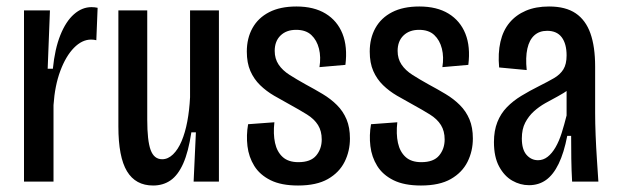

<svg xmlns="http://www.w3.org/2000/svg" viewBox="-20 -560 1905 592"><path d="M54 0V-312V-528H134L127 -348H143Q149 -409 166 -451.5Q183 -494 208 -516Q233 -538 262 -538Q267 -538 271.5 -537.5Q276 -537 281 -536L277 -436Q273 -437 269 -437.5Q265 -438 261 -438Q233 -438 208 -412.5Q183 -387 166 -341.5Q149 -296 145 -236V0Z M452 12Q398 12 371.5 -32Q345 -76 345 -170V-528H434V-191Q434 -126 444.5 -97.5Q455 -69 480 -69Q498 -69 513.5 -84Q529 -99 540 -125Q551 -151 557.5 -185.5Q564 -220 566 -260V-528H655V-220V0H577L584 -152H570Q561 -92 545 -56Q529 -20 506 -4Q483 12 452 12Z M899 12Q847 12 814 -4.5Q781 -21 764 -48.5Q747 -76 743 -109.5Q739 -143 745 -177L826 -183Q822 -147 828 -119.5Q834 -92 851.5 -76Q869 -60 900 -60Q938 -60 955 -80.5Q972 -101 972 -130Q972 -156 960.5 -174.5Q949 -193 926.5 -207Q904 -221 873 -238Q849 -251 825 -265Q801 -279 782 -297.5Q763 -316 752 -341Q741 -366 741 -401Q741 -442 758.5 -473.5Q776 -505 810 -522.5Q844 -540 894 -540Q948 -540 984 -518Q1020 -496 1036 -456Q1052 -416 1045 -360L965 -353Q970 -384 963.5 -410Q957 -436 940 -452Q923 -468 893 -468Q863 -468 845 -450.5Q827 -433 827 -403Q827 -379 839 -361Q851 -343 873 -329Q895 -315 922 -300Q950 -285 975 -270Q1000 -255 1019 -236Q1038 -217 1048.5 -192Q1059 -167 1059 -133Q1059 -94 1042.5 -61Q1026 -28 991 -8Q956 12 899 12Z M1278 12Q1226 12 1193 -4.5Q1160 -21 1143 -48.5Q1126 -76 1122 -109.5Q1118 -143 1124 -177L1205 -183Q1201 -147 1207 -119.5Q1213 -92 1230.5 -76Q1248 -60 1279 -60Q1317 -60 1334 -80.5Q1351 -101 1351 -130Q1351 -156 1339.5 -174.5Q1328 -193 1305.5 -207Q1283 -221 1252 -238Q1228 -251 1204 -265Q1180 -279 1161 -297.5Q1142 -316 1131 -341Q1120 -366 1120 -401Q1120 -442 1137.5 -473.5Q1155 -505 1189 -522.5Q1223 -540 1273 -540Q1327 -540 1363 -518Q1399 -496 1415 -456Q1431 -416 1424 -360L1344 -353Q1349 -384 1342.5 -410Q1336 -436 1319 -452Q1302 -468 1272 -468Q1242 -468 1224 -450.5Q1206 -433 1206 -403Q1206 -379 1218 -361Q1230 -343 1252 -329Q1274 -315 1301 -300Q1329 -285 1354 -270Q1379 -255 1398 -236Q1417 -217 1427.5 -192Q1438 -167 1438 -133Q1438 -94 1421.5 -61Q1405 -28 1370 -8Q1335 12 1278 12Z M1611 11Q1584 11 1559.5 -3Q1535 -17 1519 -46.5Q1503 -76 1503 -122Q1503 -157 1513.5 -183.5Q1524 -210 1543 -229.5Q1562 -249 1587.5 -264.5Q1613 -280 1643 -295Q1669 -308 1688 -319Q1707 -330 1717 -346Q1727 -362 1727 -389Q1727 -425 1712 -445Q1697 -465 1667 -465Q1643 -465 1627.5 -451Q1612 -437 1606 -410Q1600 -383 1604 -344L1519 -352Q1515 -396 1523 -431Q1531 -466 1551 -490Q1571 -514 1601.5 -527Q1632 -540 1673 -540Q1724 -540 1755 -519Q1786 -498 1800.5 -457Q1815 -416 1815 -355V-211Q1815 -181 1816.5 -143.5Q1818 -106 1820.5 -68.5Q1823 -31 1825 0H1744Q1742 -35 1741.5 -70.5Q1741 -106 1741 -141H1729Q1719 -89 1702.5 -55Q1686 -21 1663.5 -5Q1641 11 1611 11ZM1639 -66Q1655 -66 1668.5 -76.5Q1682 -87 1693 -106Q1704 -125 1712 -150.5Q1720 -176 1727 -204V-300L1757 -313Q1750 -297 1734.5 -285Q1719 -273 1700 -263Q1681 -253 1661.5 -242Q1642 -231 1626 -216.5Q1610 -202 1599.5 -182Q1589 -162 1589 -133Q1589 -99 1603.5 -82.5Q1618 -66 1639 -66Z"/></svg>

Font: Bricolage Grotesque 36pt Condensed
Style: Regular
Weight: 400
Width: 3
Designer: Mathieu Triay
Foundry: Atelier Triay
Version: Version 1.001;gftools[0.9.33.dev8+g029e19f]